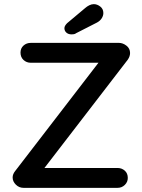

<svg xmlns="http://www.w3.org/2000/svg" viewBox="-20 -907 687 927"><path d="M554 -700Q573 -700 590.5 -686.5Q608 -673 608 -651Q608 -635 597 -619L190 -90L181 -96H547Q568 -96 582.5 -83Q597 -70 597 -48Q597 -28 582.5 -14Q568 0 547 0H94Q72 0 56.5 -15.5Q41 -31 41 -50Q41 -66 53 -81L460 -610L468 -604H129Q108 -604 93.5 -617.5Q79 -631 79 -653Q79 -674 93.5 -687Q108 -700 129 -700ZM326 -741Q310 -741 300.5 -749.5Q291 -758 291 -771Q291 -777 294.5 -783Q298 -789 304 -795L391 -868Q400 -876 411 -881.5Q422 -887 433 -887Q449 -887 464 -875.5Q479 -864 479 -844Q479 -831 471 -818.5Q463 -806 448 -798L348 -747Q343 -743 337 -742Q331 -741 326 -741Z"/></svg>

Font: Quicksand SemiBold
Style: Regular
Weight: 600
Designer: Andrew Paglinawan
Foundry: Andrew Paglinawan
Version: Version 3.004